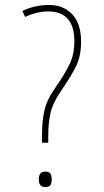

<svg xmlns="http://www.w3.org/2000/svg" viewBox="-20 -744 417 772"><path d="M174 -170V-199Q174 -251 183.5 -291.5Q193 -332 229 -384Q265 -436 285.5 -477Q306 -518 306 -577Q306 -649 270.5 -686.5Q235 -724 178 -724Q120 -724 70 -700L81 -676Q100 -685 124 -691.5Q148 -698 173 -698Q279 -698 279 -578Q279 -527 260.5 -487.5Q242 -448 205 -395Q168 -343 158.5 -299.5Q149 -256 149 -204V-170ZM161 8Q179 8 183.5 -1Q188 -10 188 -23Q188 -35 183.5 -44.5Q179 -54 161 -54Q136 -54 136 -23Q136 8 161 8Z"/></svg>

Font: Noto Sans Devanagari Extra Condensed Thin
Style: Regular
Weight: 250
Width: 2
Designer: Monotype Design Team
Foundry: Monotype Imaging Inc.
Version: 1.000